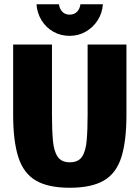

<svg xmlns="http://www.w3.org/2000/svg" viewBox="-20 -877 658 905"><path d="M576 -336Q576 -212 552 -136Q528 -60 469.5 -26Q411 8 309 8Q207 8 149 -26Q91 -60 66.5 -136Q42 -212 42 -336V-667H225V-336Q225 -264 229.5 -214Q234 -164 252 -138Q270 -112 309 -112Q349 -112 366.5 -138Q384 -164 388.5 -214Q393 -264 393 -336V-667H576ZM258 -857Q260 -837 273 -822.5Q286 -808 308 -808Q331 -808 344 -822.5Q357 -837 359 -857H465Q462 -815 440.5 -781.5Q419 -748 384.5 -728Q350 -708 308 -708Q266 -708 231.5 -727.5Q197 -747 176 -781Q155 -815 152 -857Z"/></svg>

Font: Epunda Sans Black
Style: Regular
Weight: 900
Designer: Simon Atzbach
Foundry: typofactur
Version: Version 2.204; ttfautohint (v1.8.4.7-5d5b)